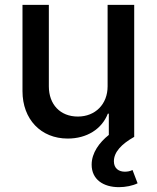

<svg xmlns="http://www.w3.org/2000/svg" viewBox="-20 -566 648 794"><path d="M425 -209C425 -135 374 -84 302 -84C229 -84 182 -134 182 -209V-546H73V-189C73 -73 149 7 260 7C339 7 401 -32 426 -96H430V-8C391 23 359 66 359 115C359 176 407 208 472 208C499 208 529 202 549 192L528 137C518 142 508 144 496 144C472 144 451 131 451 101C451 63 482 30 535 0V-546H425Z"/></svg>

Font: Wafeq Medium
Style: Regular
Weight: 500
Designer: Rasmus Andersson & Azza Alameddine
Foundry: Google & TypeTogether
Version: Version 3.000;January 28, 2025;FontCreator 15.0.0.3014 64-bi